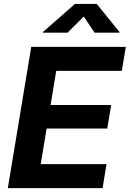

<svg xmlns="http://www.w3.org/2000/svg" viewBox="-20 -969 668 989"><path d="M20.3 0 140.9 -727.5H628.1L607.5 -604.1H269.6L240.6 -428.2H552.7L532.5 -306.9H220.1L189.8 -123.5H528.7L508.4 0ZM328 -800.8H200.7L201.4 -804.4L366.1 -948.7H478.3L595.5 -804.4L594.8 -800.8H467.1L411.6 -883.8Z"/></svg>

Font: Inter Variable
Style: Italic
Weight: 400
Italic angle: -9.39999°
Designer: Rasmus Andersson
Foundry: rsms
Version: Version 4.001;git-9221beed3